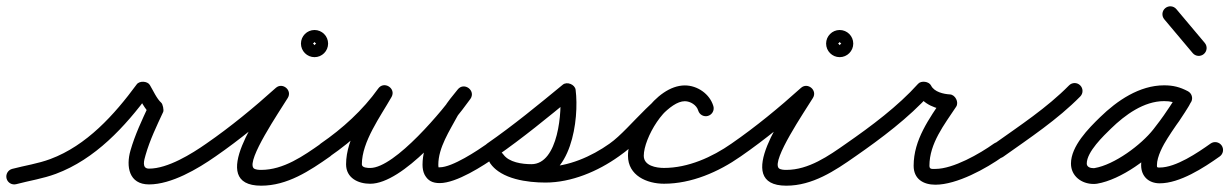

<svg xmlns="http://www.w3.org/2000/svg" viewBox="-38 -552 3893 608"><path d="M13.4 31.2C13.4 31.2 13.4 31.2 13.4 31.2C55.4 20.1 97.8 13.8 138.9 -1.5C263.5 -47.9 358.2 -150.6 435.1 -255.2C439.5 -261.1 427.2 -264.8 414.8 -265.3C402.4 -265.9 389.8 -263.4 393.6 -257C407 -235 420.3 -206.3 439.4 -189.3C441.9 -187.1 441 -195.9 439.3 -204.5C437.5 -213.1 434.7 -221.6 433.3 -218.6C411.4 -171.5 389.3 -125 375 -74.9C360.8 -25.3 369.8 32 434 32C504.9 32 588.2 -17.2 644.3 -56.5C655.6 -64.4 658.4 -80 650.5 -91.3C642.6 -102.6 627 -105.4 615.7 -97.5C568.9 -64.7 493.4 -18 434 -18C409.8 -18 418.5 -45.3 423 -61.1C436.6 -108.6 457.9 -152.8 478.7 -197.4C480.1 -200.4 479.8 -206.6 478.5 -212.7C477.3 -218.7 475.1 -224.5 472.6 -226.7C458.2 -239.5 446.9 -265.6 436.4 -283C432.5 -289.3 424.4 -292.7 416 -293.1C407.7 -293.5 399.2 -290.8 394.9 -284.8C324 -188.5 236.4 -91.2 121.5 -48.4C82.1 -33.7 41 -27.8 0.6 -17.2C-12.7 -13.7 -20.7 0 -17.2 13.4C-13.7 26.7 0 34.7 13.4 31.2Z M644.2 -56.4C644.2 -56.4 644.2 -56.4 644.2 -56.4C722.2 -110.3 798.4 -173 868.7 -236.4C879.4 -246 873.6 -260 863.3 -268.6C853 -277.1 838.2 -280.3 830.7 -268.1C789.8 -201.6 613.5 36 789 36C871.7 36 942.2 -10.7 1007.4 -56.6C1018.7 -64.5 1021.4 -80.1 1013.4 -91.4C1005.5 -102.7 989.9 -105.4 978.6 -97.4C922.9 -58.3 859.9 -14 789 -14C783 -14 769.6 -14.3 764.8 -19.7C742.3 -45.3 846.3 -198.1 873.3 -241.9C880.8 -254.1 876.6 -266.8 867.9 -274C859.1 -281.3 845.9 -283.1 835.3 -273.6C766.5 -211.6 692 -150.2 615.8 -97.6C604.4 -89.7 601.6 -74.2 609.4 -62.8C617.3 -51.4 632.8 -48.6 644.2 -56.4ZM951 -414C951 -410.7 961.3 -421 958 -421C954.7 -421 965 -410.7 965 -414C965 -417.3 954.7 -407 958 -407C961.3 -407 951 -417.3 951 -414ZM915 -414C915 -390.3 934.3 -371 958 -371C981.7 -371 1001 -390.3 1001 -414C1001 -437.7 981.7 -457 958 -457C934.3 -457 915 -437.7 915 -414Z M1006.2 -56.4C1006.2 -56.4 1006.2 -56.4 1006.2 -56.4C1079.5 -106.9 1148.6 -169.7 1200.4 -242.5C1209.5 -255.4 1202.9 -269 1192.1 -275.9C1181.2 -282.9 1166.1 -283.1 1158.3 -269.4C1118.1 -198.9 1057.9 -114.6 1057.9 -31.7C1057.9 11.7 1096.2 29.9 1134.2 29.9C1237.8 29.9 1395.1 -159.4 1451.4 -238.5C1460.8 -251.7 1455.8 -265.6 1446 -273C1436.2 -280.3 1421.5 -281.3 1411.4 -268.6C1396.3 -249.5 1379.4 -230.5 1367.3 -209.4C1367.3 -209.4 1367.2 -209.2 1367.1 -209.1C1367 -208.9 1366.9 -208.8 1366.9 -208.8C1337.5 -153.7 1300 -94.6 1300 -30.3C1300 -19.4 1301.7 -8.4 1306.7 1.4C1306.7 1.4 1306.8 1.6 1306.9 1.7C1307 1.9 1307.1 2.1 1307.1 2.1C1317.1 20.1 1331.3 27.8 1354.4 27.8C1407.8 27.8 1492.2 -27 1534.3 -56.5C1545.6 -64.4 1548.4 -80 1540.5 -91.3C1532.6 -102.6 1517 -105.4 1505.7 -97.5C1473.7 -75.1 1394.5 -22.2 1354.4 -22.2C1339.4 -22.2 1355.8 -13.2 1350.9 -22.1C1350.9 -22.1 1351 -21.9 1351.1 -21.7C1351.2 -21.6 1351.3 -21.4 1351.3 -21.4C1350 -23.9 1350 -27.6 1350 -30.3C1350 -84.7 1386 -138.3 1411.1 -185.2C1411.1 -185.2 1411 -185.1 1410.9 -184.9C1410.8 -184.8 1410.7 -184.6 1410.7 -184.6C1421.5 -203.4 1437 -220.4 1450.6 -237.4C1460.7 -250.1 1455.4 -264.2 1445.2 -271.9C1435.1 -279.5 1420 -280.7 1410.6 -267.5C1366.8 -205.9 1213.1 -20.1 1134.2 -20.1C1126.4 -20.1 1107.9 -20.5 1107.9 -31.7C1107.9 -103.4 1166.6 -182.9 1201.7 -244.6C1209.6 -258.4 1203.6 -271.5 1193.4 -278C1183.3 -284.5 1168.8 -284.4 1159.6 -271.5C1111.2 -203.5 1046.4 -144.7 977.8 -97.6C966.5 -89.8 963.6 -74.2 971.4 -62.8C979.2 -51.5 994.8 -48.6 1006.2 -56.4Z M1498.5 -62.7C1506.3 -51.4 1521.9 -48.6 1533.3 -56.5C1617 -114.6 1697.2 -180.4 1775.9 -245.2C1782.5 -250.7 1771.8 -259 1759.7 -263.8C1747.6 -268.6 1734.1 -269.9 1735.2 -261.3C1742.7 -201.8 1730.6 -32.1 1644.8 -32.1C1615.8 -32.1 1573.5 -37.7 1555.5 -63.4C1545.9 -77 1530.9 -76.6 1520.6 -69.5C1510.4 -62.3 1505 -48.3 1514.5 -34.6C1549.9 15.7 1632.8 26.1 1689.5 26.1C1771.5 26.1 1855.4 -9.5 1921.5 -56.7C1932.8 -64.7 1935.4 -80.3 1927.3 -91.5C1919.3 -102.8 1903.7 -105.4 1892.5 -97.3C1892.5 -97.3 1892.5 -97.3 1892.5 -97.3C1834.9 -56.3 1760.9 -23.9 1689.5 -23.9C1651.9 -23.9 1579.5 -29.2 1555.5 -63.4C1545.9 -77 1530.9 -76.6 1520.6 -69.5C1510.4 -62.3 1505 -48.3 1514.5 -34.6C1543 5.8 1598.2 17.9 1644.8 17.9C1770.9 17.9 1796.7 -173.7 1784.8 -267.6C1783.7 -276.2 1776.9 -282.9 1768.6 -286.2C1760.4 -289.5 1750.8 -289.3 1744.1 -283.8C1666.5 -219.9 1587.4 -154.9 1504.7 -97.5C1493.4 -89.7 1490.6 -74.1 1498.5 -62.7Z M1921.3 -56.5C1921.3 -56.5 1921.3 -56.5 1921.3 -56.5C1947.2 -74.6 1971.2 -95.1 1993.8 -117.1C2026 -148.7 2082.6 -231.5 2130.7 -231.5C2148.2 -231.5 2168 -219.2 2173 -202C2176.9 -188.7 2190.8 -181.1 2204 -185C2217.3 -188.9 2224.9 -202.8 2221 -216C2221 -216 2221 -216 2221 -216C2209.7 -254.5 2170.4 -281.5 2130.7 -281.5C2050.8 -281.5 1960.5 -144.8 1892.7 -97.5C1881.4 -89.6 1878.6 -74 1886.5 -62.7C1894.4 -51.4 1910 -48.6 1921.3 -56.5ZM2221 -216C2221 -216 2221 -216 2221 -216C2209.7 -254.5 2170.4 -281.5 2130.7 -281.5C2038.2 -281.5 1950.6 -141.9 1950.6 -58.7C1950.6 3.6 2010.1 29.8 2064.6 29.8C2151.5 29.8 2237.2 -7.4 2307.3 -56.5C2318.6 -64.4 2321.4 -80 2313.5 -91.3C2305.6 -102.6 2290 -105.4 2278.7 -97.5C2278.7 -97.5 2278.7 -97.5 2278.7 -97.5C2217.1 -54.4 2141 -20.2 2064.6 -20.2C2040.2 -20.2 2000.6 -26.8 2000.6 -58.7C2000.6 -113.6 2067.9 -231.5 2130.7 -231.5C2148.3 -231.5 2168 -219.2 2173 -202C2176.9 -188.7 2190.8 -181.1 2204 -185C2217.3 -188.9 2224.9 -202.8 2221 -216Z M2307.2 -56.4C2307.2 -56.4 2307.2 -56.4 2307.2 -56.4C2385.2 -110.3 2461.4 -173 2531.7 -236.4C2542.4 -246 2536.6 -260 2526.3 -268.6C2516 -277.1 2501.2 -280.3 2493.7 -268.1C2452.8 -201.6 2276.5 36 2452 36C2534.7 36 2605.2 -10.7 2670.4 -56.6C2681.7 -64.5 2684.4 -80.1 2676.4 -91.4C2668.5 -102.7 2652.9 -105.4 2641.6 -97.4C2585.9 -58.3 2522.9 -14 2452 -14C2446 -14 2432.6 -14.3 2427.8 -19.7C2405.3 -45.3 2509.3 -198.1 2536.3 -241.9C2543.8 -254.1 2539.6 -266.8 2530.9 -274C2522.1 -281.3 2508.9 -283.1 2498.3 -273.6C2429.5 -211.6 2355 -150.2 2278.8 -97.6C2267.4 -89.7 2264.6 -74.2 2272.4 -62.8C2280.3 -51.4 2295.8 -48.6 2307.2 -56.4ZM2614 -414C2614 -410.7 2624.3 -421 2621 -421C2617.7 -421 2628 -410.7 2628 -414C2628 -417.3 2617.7 -407 2621 -407C2624.3 -407 2614 -417.3 2614 -414ZM2578 -414C2578 -390.3 2597.3 -371 2621 -371C2644.7 -371 2664 -390.3 2664 -414C2664 -437.7 2644.7 -457 2621 -457C2597.3 -457 2578 -437.7 2578 -414Z M2670.3 -56.5C2670.3 -56.5 2670.3 -56.5 2670.3 -56.5C2751.8 -113.1 2840.2 -179.3 2906.6 -253.3C2911.5 -258.8 2899.6 -263.5 2887.3 -265.2C2875 -266.9 2862.3 -265.6 2865.6 -259C2884.1 -221.2 2928 -205.2 2967.7 -203C2976 -202.6 2973.5 -215.8 2967.6 -227.3C2961.8 -238.9 2952.8 -248.8 2948.1 -241.8C2904.6 -175.9 2855.2 -110 2855.2 -27.1C2855.2 14.7 2885.6 32.9 2924.1 32.9C2992.1 32.9 3084.7 -18.1 3138.6 -56.7C3149.8 -64.7 3152.4 -80.3 3144.3 -91.6C3136.3 -102.8 3120.7 -105.4 3109.4 -97.3C3109.4 -97.3 3109.4 -97.3 3109.4 -97.3C3064.7 -65.3 2980.6 -17.1 2924.1 -17.1C2913.2 -17.1 2905.2 -15.4 2905.2 -27.1C2905.2 -98.2 2952.5 -157.6 2989.9 -214.2C2994.5 -221.2 2993.8 -230.7 2989.8 -238.5C2985.9 -246.3 2978.7 -252.5 2970.3 -253C2949.9 -254.1 2920.4 -260.8 2910.4 -281C2907.2 -287.6 2899.4 -291.8 2891.2 -292.9C2882.9 -294 2874.3 -292.2 2869.4 -286.7C2805.6 -215.6 2720.1 -151.9 2641.7 -97.5C2630.4 -89.7 2627.6 -74.1 2635.5 -62.7C2643.3 -51.4 2658.9 -48.6 2670.3 -56.5Z M3103.6 -61.2C3111.6 -49.9 3127.2 -47.3 3138.5 -55.3C3221.9 -114.5 3310.9 -173.4 3382.8 -246.5C3392.5 -256.3 3392.4 -272.1 3382.5 -281.8C3372.7 -291.5 3356.9 -291.4 3347.2 -281.5C3347.2 -281.5 3347.2 -281.5 3347.2 -281.5C3277.4 -210.6 3190.4 -153.6 3109.5 -96C3098.3 -88 3095.6 -72.4 3103.6 -61.2Z M3723.5 -263.2C3723.5 -263.2 3723.5 -263.2 3723.5 -263.2C3698.4 -276.3 3677.3 -281.8 3648.3 -281.8C3570.1 -281.8 3499.5 -233.4 3445.6 -180.9C3409.2 -145.6 3353.4 -89.2 3353.4 -34.1C3353.4 5.9 3387.2 30.5 3424.8 30.5C3428.6 30.5 3432.4 30.3 3436.1 29.7C3511.9 17 3607.8 -52.9 3653.7 -111.6C3683.1 -149.1 3710 -186.3 3732.9 -227.9C3740.7 -242.2 3733.2 -255.2 3721.9 -261.1C3710.7 -266.9 3695.7 -265.6 3688.5 -251C3685.5 -244.6 3682.1 -238.7 3678.2 -232.9C3678.2 -232.9 3678 -232.6 3677.9 -232.4C3677.7 -232.1 3677.6 -231.9 3677.6 -231.9C3674.3 -226.4 3670.7 -221.1 3667.2 -215.9C3667.2 -215.9 3667.2 -215.8 3667.1 -215.8C3667.1 -215.7 3667.1 -215.7 3667.1 -215.7C3651 -191.1 3633.4 -167.2 3617.8 -142.2C3617.8 -142.2 3617.8 -142.3 3617.9 -142.4C3617.9 -142.5 3618 -142.5 3618 -142.5C3597.7 -110.9 3575.6 -66.8 3575.6 -28.9C3575.6 6.5 3599.5 28.5 3634.5 28.5C3698 28.5 3774 -20.7 3824.5 -56.6C3835.7 -64.6 3838.4 -80.2 3830.4 -91.5C3822.4 -102.7 3806.8 -105.4 3795.5 -97.4C3795.5 -97.4 3795.5 -97.4 3795.5 -97.4C3754.7 -68.4 3685.7 -21.5 3634.5 -21.5C3626.3 -21.5 3625.6 -21.3 3625.6 -28.9C3625.6 -56.5 3645.3 -92.5 3660 -115.5C3660 -115.5 3660.1 -115.5 3660.1 -115.6C3660.2 -115.7 3660.2 -115.7 3660.2 -115.7C3675.6 -140.4 3693 -164 3708.9 -188.3C3708.9 -188.3 3708.9 -188.3 3708.9 -188.2C3708.8 -188.2 3708.8 -188.1 3708.8 -188.1C3712.8 -194.1 3716.8 -200 3720.4 -206.1C3720.4 -206.1 3720.3 -205.9 3720.1 -205.6C3720 -205.4 3719.8 -205.1 3719.8 -205.1C3725 -212.9 3729.4 -220.7 3733.5 -229C3740.6 -243.6 3733.4 -256.5 3722.5 -262.2C3711.6 -267.8 3696.9 -266.3 3689.1 -252.1C3667.5 -212.8 3642 -177.8 3614.3 -142.4C3576.1 -93.6 3491.1 -30.2 3427.9 -19.7C3426.9 -19.5 3425.8 -19.5 3424.8 -19.5C3415.3 -19.5 3403.4 -22.8 3403.4 -34.1C3403.4 -71.3 3456.6 -121.9 3480.4 -145.1C3524.4 -187.9 3584 -231.8 3648.3 -231.8C3669.4 -231.8 3682.6 -228.1 3700.5 -218.8C3712.7 -212.4 3727.8 -217.2 3734.2 -229.5C3740.6 -241.7 3735.8 -256.8 3723.5 -263.2Z M3648.9 -490.9C3648.9 -490.9 3648.9 -490.9 3648.9 -490.9C3678.9 -455.2 3708.9 -419.6 3738.9 -383.9C3747.8 -373.3 3763.5 -372 3774.1 -380.9C3784.7 -389.8 3786 -405.5 3777.1 -416.1C3747.1 -451.8 3717.1 -487.4 3687.1 -523.1C3678.2 -533.7 3662.5 -535 3651.9 -526.1C3641.3 -517.2 3640 -501.5 3648.9 -490.9Z"/></svg>

Font: FRB American Cursive Guidelines Semibold
Style: Italic
Weight: 600
Italic angle: -25°
Version: Version 2.0;Modular Font Editor K font №1